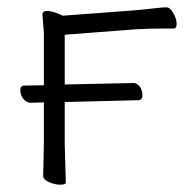

<svg xmlns="http://www.w3.org/2000/svg" viewBox="-20 -500 516 525"><path d="M63 -219Q54 -219 45 -228.5Q36 -238 35.5 -252Q35 -266 46 -266L100 -267V-410L96 -461Q96 -470 110 -470Q124 -470 150 -458L151 -457L351 -472Q375 -474 400 -477Q425 -480 435 -480Q445 -480 454 -464Q463 -448 463 -435Q463 -422 455 -422H432Q390 -422 352 -420L157 -405V-269L345 -273Q354 -273 361.5 -264Q369 -255 369.5 -240.5Q370 -226 358 -226L157 -221V-107L160 -1Q160 5 145 5Q130 5 114 -2Q98 -9 98 -19L100 -108V-220ZM96 -461Z"/></svg>

Font: LXGW WenKai Light
Style: Regular
Weight: 300
Designer: LXGW / Fontworks Inc.
Foundry: LXGW / Fontworks Inc.
Version: Version 1.501; October 10, 2024